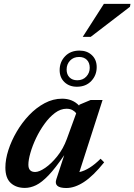

<svg xmlns="http://www.w3.org/2000/svg" viewBox="-20 -932 675 964"><path d="M263 -32.5 302.5 -153Q258 -87.5 223.8 -51.8Q189.5 -16 161 -2.2Q132.5 11.5 105 11.5Q61 11.5 34 -13.2Q7 -38 7 -90.5Q7 -131.5 22 -178.2Q37 -225 63.8 -270.8Q90.5 -316.5 126.2 -354Q162 -391.5 204.2 -414Q246.5 -436.5 292 -436.5Q344 -436.5 377 -402L379 -406.5L435 -430H495L378.5 -68Q429 -79 485 -135L503 -117Q448.5 -49 402 -18.5Q355.5 12 313 12Q248 12 263 -32.5ZM122.5 -105Q122.5 -68.5 156.5 -68.5Q177 -68.5 207.5 -89.5Q238 -110.5 267.8 -147.8Q297.5 -185 315.5 -234L362.5 -363Q356 -372.5 343.8 -379.2Q331.5 -386 314 -386Q284 -386 256 -365Q228 -344 203.8 -310.5Q179.5 -277 161.2 -238.8Q143 -200.5 132.8 -164.8Q122.5 -129 122.5 -105ZM379 -678Q417 -678 441.2 -655.2Q465.5 -632.5 465.5 -595Q465.5 -554 438.2 -525.2Q411 -496.5 366 -496.5Q328 -496.5 303.8 -519.5Q279.5 -542.5 279.5 -580Q279.5 -621 306.8 -649.5Q334 -678 379 -678ZM368 -529Q396 -529 413.2 -547.5Q430.5 -566 430.5 -591.5Q430.5 -617 416 -631.5Q401.5 -646 377 -646Q349 -646 331.8 -627.8Q314.5 -609.5 314.5 -583Q314.5 -558 329 -543.5Q343.5 -529 368 -529ZM395.5 -747 501.5 -912.5H635L632.5 -898L435.5 -747Z"/></svg>

Font: Newsreader 16pt SemiBold
Style: Italic
Weight: 600
Italic angle: -17°
Designer: Hugues Gentile
Foundry: Production Type
Version: Version 1.003; ttfautohint (v1.8.3)